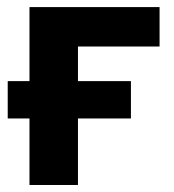

<svg xmlns="http://www.w3.org/2000/svg" viewBox="-20 -527 496 547"><path d="M434.6 -506.8V-394.5H202.1V-295.9H353V-189.5H202.1V0H64V-189.5H2V-295.9H64V-506.8Z"/></svg>

Font: Bpm'online Open Sans
Style: Bold
Weight: 700
Foundry: Ascender Corporation
Version: Version 1.10